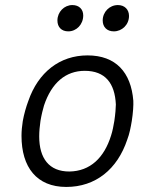

<svg xmlns="http://www.w3.org/2000/svg" viewBox="-20 -732 571 759"><path d="M250 -608C282 -608 309 -635 309 -671C309 -695 293 -712 266 -712C234 -712 207 -685 207 -651C207 -625 223 -608 250 -608ZM430 -608C462 -608 490 -634 490 -669C490 -694 473 -712 446 -712C413 -712 386 -685 386 -651C386 -625 403 -608 430 -608ZM242 7C358 7 444 -63 483 -180C492 -203 497 -230 501 -254C506 -285 508 -318 507 -334C498 -446 438 -513 326 -513C216 -513 131 -446 92 -333C83 -309 75 -281 70 -253C67 -234 65 -214 65 -195C65 -71 125 7 242 7ZM254 -54C174 -54 135 -106 135 -193C135 -212 137 -233 140 -254C144 -278 150 -302 154 -315C184 -405 240 -452 315 -452C396 -452 434 -403 438 -319C438 -308 436 -280 432 -254C429 -236 425 -214 419 -196C392 -109 337 -55 254 -54Z"/></svg>

Font: Arthouse Owned
Style: Italic
Weight: 400
Italic angle: -10°
Designer: Jeremy Tribby
Foundry: Tribby Type
Version: Version 1.000;PS 001.000;hotconv 1.0.88;makeotf.lib2.5.64775